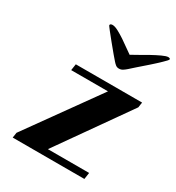

<svg xmlns="http://www.w3.org/2000/svg" viewBox="-162 -762 792 863"><g transform="rotate(30 234.5 -330.5)"><path d="M406 1H34L38 -26L301 -393H110L115 -426H459L455 -399L197 -33H411ZM157 -654Q158 -659 162 -660.5Q166 -662 170 -662Q182 -662 200 -652.5Q218 -643 237.5 -630Q257 -617 274.5 -604Q292 -591 303 -584Q315 -590 337 -603Q359 -616 382.5 -629Q406 -642 427.5 -652Q449 -662 459 -662Q463 -662 466.5 -660.5Q470 -659 469 -654Q468 -651 448.5 -632Q429 -613 404 -591Q379 -569 356.5 -549.5Q334 -530 328 -524Q320 -517 311.5 -511.5Q303 -506 292 -506Q282 -506 275 -511.5Q268 -517 262 -524Q257 -529 240 -549.5Q223 -570 204.5 -592.5Q186 -615 171.5 -633.5Q157 -652 157 -654Z"/></g></svg>

Font: Gamine
Style: Bold Italic
Weight: 700
Designer: Tapiwanashe Sebastian Garikayi
Version: Version 1.000